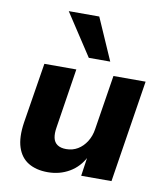

<svg xmlns="http://www.w3.org/2000/svg" viewBox="-86 -835 791 917"><g transform="rotate(10 309.5 -376.5)"><path d="M207 11Q151 11 113 -12Q75 -35 59.5 -82.5Q44 -130 55 -203L102 -496H257L212 -207Q207 -177 211.5 -156Q216 -135 232 -124Q248 -113 275 -113Q306 -113 331 -128Q356 -143 373 -170Q390 -197 395 -231L437 -496H593L515 0H368L382 -96H385Q359 -44 312 -16.5Q265 11 207 11ZM306 -561 173 -764H321L410 -561Z"/></g></svg>

Font: Nunito Sans 10pt ExtraBold
Style: Italic
Weight: 800
Italic angle: -9°
Designer: Vernon Adams
Foundry: Vernon Adams
Version: Version 3.101;gftools[0.9.27]